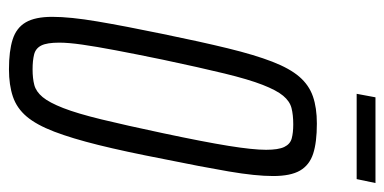

<svg xmlns="http://www.w3.org/2000/svg" viewBox="-240 -630 878 439"><g transform="rotate(90 199.5 -411.0)"><path d="M139 8Q97 8 70.5 -0.5Q44 -9 31.5 -30.5Q19 -52 19 -91Q19 -132 29.5 -194Q40 -256 58 -343Q76 -431 91 -492.5Q106 -554 121.5 -594Q137 -634 156 -656Q175 -678 201 -687Q227 -696 263 -696Q306 -696 332 -687.5Q358 -679 370.5 -657.5Q383 -636 383 -596Q383 -556 372.5 -494.5Q362 -433 344 -345Q327 -257 312 -196.5Q297 -136 281.5 -95.5Q266 -55 247 -32.5Q228 -10 201.5 -1Q175 8 139 8ZM139 -46Q160 -46 175 -50Q190 -54 202.5 -69Q215 -84 227.5 -116Q240 -148 253.5 -203.5Q267 -259 285 -344Q305 -438 314 -494Q323 -550 323 -580Q323 -608 316.5 -621.5Q310 -635 297 -638.5Q284 -642 265 -642Q243 -642 227.5 -638Q212 -634 199.5 -619Q187 -604 174.5 -572Q162 -540 148.5 -484.5Q135 -429 117 -344Q104 -281 95.5 -236Q87 -191 82.5 -159.5Q78 -128 78 -107Q78 -79 84.5 -66Q91 -53 105 -49.5Q119 -46 139 -46ZM195 -787 203 -830H399L390 -787Z"/></g></svg>

Font: Saira UltraCondensed
Style: Italic
Weight: 400
Width: 1
Italic angle: -12°
Designer: Hector Gatti with collaboration of the Omnibus-Type team
Foundry: Omnibus-Type
Version: Version 1.101